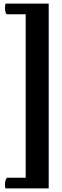

<svg xmlns="http://www.w3.org/2000/svg" viewBox="-20 -798 347 1076"><path d="M253 258V-778H11Q8 -768 8 -755Q8 -728 17 -718H124V198H19Q13 204 10.5 214Q8 224 8 235Q8 248 10 258Z"/></svg>

Font: Petrona
Style: Bold
Weight: 700
Designer: Ringo R. Seeber
Foundry: Ringo R. Seeber
Version: Version 2.001; ttfautohint (v1.8.3)